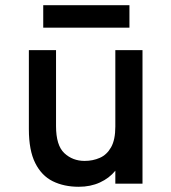

<svg xmlns="http://www.w3.org/2000/svg" viewBox="-20 -703 656 735"><path d="M281.5 12Q225 12 182 -9.2Q139 -30.5 114.8 -79Q90.5 -127.5 90.5 -208.5V-511H194.5V-220.5Q194.5 -146.5 226.2 -116.8Q258 -87 304 -87Q335.5 -87 362.2 -98.8Q389 -110.5 405.2 -139.2Q421.5 -168 421.5 -218.5V-511H525.5V0H421.5V-49.5Q398.5 -21 362.5 -4.5Q326.5 12 281.5 12ZM145.5 -597V-683H475.5V-597Z"/></svg>

Font: Overpass Mono Light SemiBold
Style: Regular
Weight: 600
Monospace: yes
Version: Version 4.000